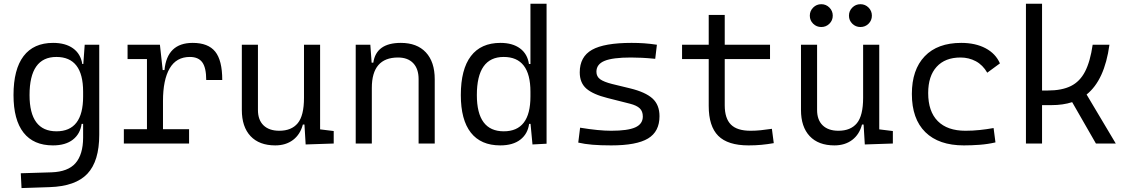

<svg xmlns="http://www.w3.org/2000/svg" viewBox="-20 -752 5899 1006"><path d="M92.8 233.4 88.9 155.8 250 150.9Q336.4 147.9 375.7 102.8Q415 57.6 415.5 -30.3V-103H407.7Q400.4 -50.3 361.8 -20.3Q323.2 9.8 257.3 9.8Q155.8 9.8 103.3 -57.1Q50.8 -124 50.8 -253.9Q50.8 -388.7 103.5 -458Q156.2 -527.3 258.3 -527.3Q323.2 -527.3 363 -498.5Q402.8 -469.7 411.1 -416.5H416.5L423.8 -517.6H500V-45.9Q500 92.3 438 158.2Q376 224.1 240.2 228.5ZM415.5 -271.5Q415.5 -453.6 275.4 -453.6Q134.8 -453.6 134.8 -253.9Q134.8 -64 275.9 -64Q415.5 -64 415.5 -246.1Z M834 -222.7V-75.2H970.7V0H628.9V-75.2H750V-442.4H648.4V-517.6H817.9L832.5 -384.8H841.8Q855.5 -527.3 989.7 -527.3Q1070.8 -527.3 1107.7 -481.4Q1144.5 -435.5 1144.5 -333H1060.5Q1060.5 -397 1040 -425.3Q1019.5 -453.6 974.6 -453.6Q903.8 -453.6 868.9 -393.6Q834 -333.5 834 -222.7Z M1422.4 9.8Q1338.4 9.8 1292.7 -38.8Q1247.1 -87.4 1247.1 -175.8V-517.6H1331.5V-175.8Q1331.5 -123.5 1360.8 -95.2Q1390.1 -66.9 1443.4 -66.9Q1507.3 -66.9 1540 -106.4Q1572.8 -146 1572.8 -239.3V-517.6H1657.2V-74.2L1728.5 -65.4V0L1581.5 4.9L1575.2 -99.6H1566.9Q1553.2 -47.4 1515.4 -18.8Q1477.5 9.8 1422.4 9.8Z M2173.3 0V-337.4Q2173.3 -391.6 2145 -421.1Q2116.7 -450.7 2065.4 -450.7Q1928.2 -450.7 1928.2 -291.5V0H1843.8V-517.6H1920.4L1927.2 -423.8H1936Q1951.2 -527.3 2080.1 -527.3Q2165 -527.3 2211.4 -477.5Q2257.8 -427.7 2257.8 -336.9V0Z M2601.1 9.8Q2499.5 9.8 2447 -57.1Q2394.5 -124 2394.5 -253.9Q2394.5 -388.7 2447.3 -458Q2500 -527.3 2602.1 -527.3Q2665.5 -527.3 2704.6 -498.5Q2743.7 -469.7 2751.5 -416.5H2759.3V-732.4H2843.8V1L2770 4.9L2759.8 -103H2752.4Q2745.1 -50.3 2706.3 -20.3Q2667.5 9.8 2601.1 9.8ZM2759.3 -246.1V-271.5Q2759.3 -453.6 2619.1 -453.6Q2478.5 -453.6 2478.5 -253.9Q2478.5 -64 2619.6 -64Q2759.3 -64 2759.3 -246.1Z M3182.6 9.8Q3125 9.8 3084 6.3Q3043 2.9 3009.8 -4.9L3019.5 -83Q3116.7 -66.9 3182.6 -66.9Q3269.5 -66.9 3308.8 -84.7Q3348.1 -102.5 3348.1 -141.6Q3348.1 -168.9 3332 -184.3Q3315.9 -199.7 3281.2 -208.5L3163.6 -238.3Q3087.4 -257.3 3052.5 -287.6Q3017.6 -317.9 3017.6 -373Q3017.6 -454.6 3081.8 -491Q3146 -527.3 3289.1 -527.3Q3324.7 -527.3 3355.7 -525.1Q3386.7 -522.9 3421.9 -517.6L3413.1 -443.8Q3373 -447.8 3343.3 -449.2Q3313.5 -450.7 3286.1 -450.7Q3190.4 -450.7 3147.7 -433.1Q3105 -415.5 3105 -376Q3105 -351.1 3124.5 -336.9Q3144 -322.8 3187 -312L3281.2 -289.1Q3361.8 -269.5 3398.7 -236.1Q3435.5 -202.6 3435.5 -143.1Q3435.5 -62.5 3375.5 -26.4Q3315.4 9.8 3182.6 9.8Z M3902.3 9.8Q3793.5 9.8 3743.4 -40.3Q3693.4 -90.3 3693.4 -196.8V-442.4H3553.7V-517.6H3693.4V-673.8H3777.3V-517.6H4014.6V-442.4H3777.3V-200.2Q3777.3 -131.8 3809.6 -99.4Q3841.8 -66.9 3912.1 -66.9Q3938.5 -66.9 3965.6 -69.6Q3992.7 -72.3 4024.4 -77.1L4034.2 -2Q4001 3.9 3969.5 6.8Q3938 9.8 3902.3 9.8Z M4352.1 9.8Q4268.1 9.8 4222.4 -38.8Q4176.8 -87.4 4176.8 -175.8V-517.6H4261.2V-175.8Q4261.2 -123.5 4290.5 -95.2Q4319.8 -66.9 4373 -66.9Q4437 -66.9 4469.7 -106.4Q4502.4 -146 4502.4 -239.3V-517.6H4586.9V-74.2L4658.2 -65.4V0L4511.2 4.9L4504.9 -99.6H4496.6Q4482.9 -47.4 4445.1 -18.8Q4407.2 9.8 4352.1 9.8ZM4283.2 -610.4Q4258.3 -610.4 4240.7 -627.7Q4223.1 -645 4223.1 -669.9Q4223.1 -694.8 4240.7 -712.4Q4258.3 -730 4283.2 -730Q4308.1 -730 4325.7 -712.4Q4343.3 -694.8 4343.3 -669.9Q4343.3 -645 4325.7 -627.7Q4308.1 -610.4 4283.2 -610.4ZM4488.3 -610.4Q4463.4 -610.4 4445.8 -627.7Q4428.2 -645 4428.2 -669.9Q4428.2 -694.8 4445.8 -712.4Q4463.4 -730 4488.3 -730Q4513.2 -730 4530.8 -712.4Q4548.3 -694.8 4548.3 -669.9Q4548.3 -645 4530.8 -627.7Q4513.2 -610.4 4488.3 -610.4Z M5030.3 9.8Q4898.9 9.8 4828.4 -59.6Q4757.8 -128.9 4757.8 -259.8Q4757.8 -386.7 4825 -457Q4892.1 -527.3 5016.6 -527.3Q5090.8 -527.3 5143.8 -499.3Q5196.8 -471.2 5219.2 -419.9L5152.8 -371.1Q5129.4 -411.6 5092.8 -431.2Q5056.2 -450.7 5012.7 -450.7Q4932.1 -450.7 4887.7 -402.1Q4843.3 -353.5 4843.3 -264.6Q4843.3 -168 4893.6 -117.4Q4943.8 -66.9 5038.6 -66.9Q5076.2 -66.9 5113.3 -70.8Q5150.4 -74.7 5186 -81.1L5195.8 -5.9Q5155.8 3.4 5113.3 6.6Q5070.8 9.8 5030.3 9.8Z M5355.5 0V-732.4H5439.9V-277.8H5470.2Q5543.9 -277.8 5591.1 -301.3Q5638.2 -324.7 5665.3 -377.2Q5692.4 -429.7 5705.1 -517.6H5793Q5767.6 -332 5673.3 -256.8L5826.2 0H5722.2L5597.7 -216.8Q5549.8 -201.2 5489.7 -201.2H5439.9V0Z"/></svg>

Font: Cascadia Code PL SemiLight
Style: Regular
Weight: 350
Monospace: yes
Designer: Aaron Bell
Foundry: Saja Typeworks
Version: Version 2404.023; ttfautohint (v1.8.4)